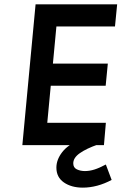

<svg xmlns="http://www.w3.org/2000/svg" viewBox="-20 -669 567 885"><path d="M83 0 144 -649H520L510 -547.1H240L223.9 -375.9H477L467.1 -273.9H214L197.9 -103.1H468L459.1 0ZM494.6 160.3Q462.5 177.6 428.6 186.8Q394.6 195.9 362 195.9Q309.1 195.9 274.5 171.9Q239.9 148 239.9 103.7Q239.9 67.4 266.1 33.1Q292.3 -1.2 343.3 -22L430.3 -2.5Q378.4 15.7 348.1 36.9Q317.7 58.1 317.7 84Q317.7 103.7 334.2 111.6Q350.8 119.5 371.3 119.5Q392.9 119.5 415.3 112.4Q437.6 105.4 467.9 89.3Z"/></svg>

Font: Karla
Style: Italic
Weight: 400
Italic angle: -8°
Designer: Jonathan Pinhorn
Version: Version 2.004;gftools[0.9.33]